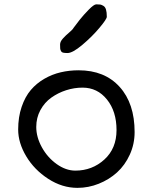

<svg xmlns="http://www.w3.org/2000/svg" viewBox="-20 -865 714 897"><path d="M295.4 -617.2Q282.7 -617.2 275.4 -618.9Q268.1 -620.6 264.9 -626.7Q261.7 -632.8 261.2 -638.4Q260.7 -644 260.7 -657.2Q260.7 -670.4 273.9 -685.1Q287.1 -699.7 303.5 -713.4Q319.8 -727.1 323.7 -734.9Q334.5 -750 352.1 -772.2Q369.6 -794.4 394.3 -819.6Q418.9 -844.7 429.7 -844.7Q441.9 -844.7 448.2 -843.8Q454.6 -842.8 463.1 -837.6Q471.7 -832.5 475.3 -820.1Q479 -807.6 479 -786.6Q479 -775.9 444.6 -734.9Q410.2 -693.8 364.7 -655.5Q319.3 -617.2 295.4 -617.2ZM64.9 -259.8Q64.9 -318.4 81.1 -365.7Q97.2 -413.1 124 -444.6Q150.9 -476.1 187.5 -497.1Q224.1 -518.1 263.9 -527.3Q303.7 -536.6 347.2 -536.6Q468.8 -536.6 538.8 -459.2Q608.9 -381.8 608.9 -248Q608.9 -191.9 586.4 -142.6Q564 -93.3 526.9 -59.6Q489.7 -25.9 441.4 -6.6Q393.1 12.7 341.8 12.7Q270.5 12.7 205.3 -29.5Q140.1 -71.8 102.5 -134.8Q64.9 -197.8 64.9 -259.8ZM149.4 -272Q149.4 -224.6 175.5 -177Q201.7 -129.4 244.6 -98.6Q287.6 -67.9 332 -67.9Q410.6 -67.9 467.5 -119.6Q524.4 -171.4 524.4 -257.3Q524.4 -344.7 479.7 -400.1Q435.1 -455.6 365.7 -455.6Q326.7 -455.6 288.8 -443.4Q251 -431.2 219.5 -408.7Q188 -386.2 168.7 -350.6Q149.4 -314.9 149.4 -272Z"/></svg>

Font: Short Stack
Style: Regular
Weight: 400
Designer: James Grieshaber
Foundry: James Grieshaber
Version: Version 1.002